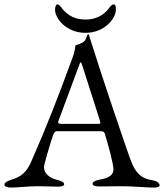

<svg xmlns="http://www.w3.org/2000/svg" viewBox="-22 -840 739 865"><path d="M363 -692C448 -692 500 -756 500 -796C500 -809 500 -820 490 -820C480 -820 472 -807 466 -799C439 -767 406 -752 363 -752C320 -752 287 -767 260 -799C254 -807 246 -820 236 -820C230 -820 226 -809 226 -796C226 -756 278 -692 363 -692ZM27 5C60 5 103 -1 147 -1C184 -1 220 1 238 1C255 1 267 -2 267 -10C267 -19 257 -24 234 -30C202 -38 176 -58 176 -87C176 -100 208 -205 217 -231C222 -245 228 -249 234 -249H423C441 -249 447 -248 450 -238C465 -188 489 -105 489 -76C489 -54 472 -38 428 -31C410 -28 395 -21 395 -12C395 -4 407 0 424 0C448 0 490 -1 529 -1C574 -1 640 5 668 5C685 5 697 3 697 -5C697 -14 687 -24 664 -28C624 -35 591 -48 563 -128C530 -223 449 -459 385 -662C382 -670 381 -678 378 -684C377 -686 374 -686 373 -685C369 -679 366 -659 354 -651C342 -643 330 -640 318 -636C316 -615 311 -597 304 -578C236 -393 192 -279 117 -108C95 -58 65 -41 31 -31C9 -24 -2 -17 -2 -8C-2 0 10 5 27 5ZM261 -282C248 -282 240 -282 240 -289C240 -291 241 -294 242 -297L333 -542C337 -553 339 -559 341 -559C344 -559 346 -553 350 -541L428 -297C429 -293 430 -289 430 -287C430 -282 426 -282 416 -282Z"/></svg>

Font: EB Garamond
Style: Regular
Weight: 400
Designer: Georg Duffner and Octavio Pardo
Foundry: Georg Duffner
Version: Version 1.000;PS 001.000;hotconv 1.0.88;makeotf.lib2.5.64775